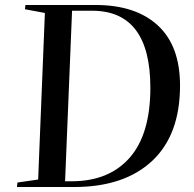

<svg xmlns="http://www.w3.org/2000/svg" viewBox="-20 -750 777 770"><path d="M48 0 50 -18 133 -30 160 -698 80 -713 82 -730H363Q524 -730 613 -648Q702 -566 702 -407Q702 -209 590 -104.5Q478 0 277 0ZM241 -23H267Q417 -23 500 -117.5Q583 -212 583 -398Q583 -707 349 -707H269Z"/></svg>

Font: Literata 72pt Medium
Style: Italic
Weight: 500
Italic angle: -2°
Designer: Latin by Veronika Burian and Jose Scaglione. Greek by Irene Vlachou. Cyrillic by Vera Evstafieva
Foundry: TypeTogether
Version: Version 3.002